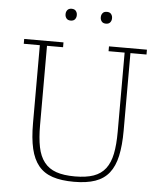

<svg xmlns="http://www.w3.org/2000/svg" viewBox="-59 -925 834 988"><g transform="rotate(5 358.0 -431.0)"><path d="M360 12Q294 12 249 -3Q204 -18 176.5 -51.5Q149 -85 136.5 -138.5Q124 -192 124 -270V-673H41V-698H244V-673H161V-264Q161 -197 170.5 -150Q180 -103 203.5 -73Q227 -43 265.5 -29.5Q304 -16 362 -16Q420 -16 458.5 -29.5Q497 -43 520 -73Q543 -103 552.5 -150Q562 -197 562 -264V-673H479V-698H675V-673H592V-273Q592 -196 580 -141.5Q568 -87 541 -53Q514 -19 469.5 -3.5Q425 12 360 12ZM271 -813Q256 -813 249 -822Q242 -831 242 -842V-845Q242 -856 249 -865Q256 -874 271 -874Q286 -874 293 -865Q300 -856 300 -845V-842Q300 -831 293 -822Q286 -813 271 -813ZM453 -813Q438 -813 431 -822Q424 -831 424 -842V-845Q424 -856 431 -865Q438 -874 453 -874Q468 -874 475 -865Q482 -856 482 -845V-842Q482 -831 475 -822Q468 -813 453 -813Z"/></g></svg>

Font: IBM Plex Serif ExtLt
Style: Regular
Weight: 200
Designer: Mike Abbink, Paul van der Laan, Pieter van Rosmalen
Foundry: Bold Monday
Version: Version 3.001